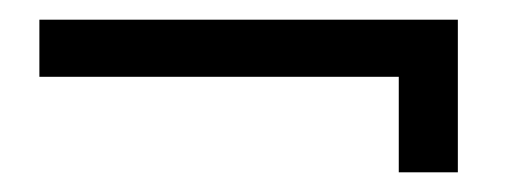

<svg xmlns="http://www.w3.org/2000/svg" viewBox="-20 -334 515 195"><path d="M20 -314H445V-159H385V-256H20Z"/></svg>

Font: Grenze Gotisch
Style: Regular
Weight: 400
Designer: Renata Polastri
Foundry: Omnibus-Type
Version: Version 1.001